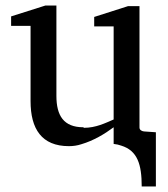

<svg xmlns="http://www.w3.org/2000/svg" viewBox="-20 -514 604 691"><path d="M389 4C399 5 408 7 416 10C475 28 490 78 490 157H541V-38L498 -41C489 -42 482 -47 482 -55V-492H441L319 -453V-419H389V-84C359 -71 325 -54 282 -54L280 -56C209 -56 183 -98 183 -169V-494H143L20 -455V-421H90V-150C90 -50 130 12 228 12C243 12 258 10 273 5C317 -8 357 -32 389 -56Z"/></svg>

Font: Veleka
Style: Regular
Weight: 400
Designer: Stefan Peev, Context Ltd, 2016; SIL International, 1997-2014.
Foundry: Stefan Peev, Context Ltd, 2016
Version: Version 1.000